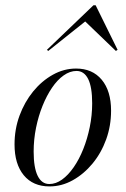

<svg xmlns="http://www.w3.org/2000/svg" viewBox="-20 -680 467 712"><path d="M163.7 11.3Q102.4 11.3 68.1 -30.2Q33.9 -71.8 33.9 -144.4Q33.9 -200.8 52.4 -251.2Q71 -301.6 102.8 -340.7Q134.7 -379.8 175.8 -402.8Q216.9 -425.8 262.1 -425.8Q322.6 -425.8 357.3 -384.3Q391.9 -342.7 391.9 -269.4Q391.9 -213.7 373.8 -163.3Q355.6 -112.9 323.4 -73.8Q291.1 -34.7 250 -11.7Q208.9 11.3 163.7 11.3ZM162.9 2.4Q187.1 2.4 210.1 -14.1Q233.1 -30.6 253.2 -59.7Q273.4 -88.7 288.7 -127Q304 -165.3 312.9 -208.9Q321.8 -252.4 321.8 -296.8Q321.8 -357.3 306.9 -387.1Q291.9 -416.9 263.7 -416.9Q239.5 -416.9 216.1 -400.4Q192.7 -383.9 173 -354.8Q153.2 -325.8 137.9 -287.9Q122.6 -250 113.7 -206.5Q104.8 -162.9 104.8 -117.7Q104.8 -58.1 119.8 -27.8Q134.7 2.4 162.9 2.4ZM158.9 -491.1 154 -495.2 326.6 -660.5H334.7L416.1 -495.2L409.7 -491.1L285.5 -610.5L305.6 -608.1Z"/></svg>

Font: Playfair 144pt Light
Style: Italic
Weight: 300
Italic angle: -15.6°
Designer: Claus Eggers Sørensen
Foundry: Claus Eggers Sørensen
Version: Version 2.001;gftools[0.9.30]